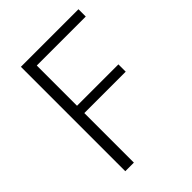

<svg xmlns="http://www.w3.org/2000/svg" viewBox="-208 -839 948 948"><g transform="rotate(-45 266.0 -364.5)"><path d="M106 0H166V-346H455V-397H166V-678H508V-729H106Z"/></g></svg>

Font: Genne Gothic Light
Style: Regular
Weight: 300
Designer: Ryoko NISHIZUKA (kana & ideographs); Paul D. Hunt (Latin, Greek & Cyrillic); Wenlong ZHANG (bopomofo); Sandoll Communica
Foundry: Adobe Systems Incorporated
Version: Version 1.004;PS 1.004;hotconv 16.6.51;makeotf.lib2.5.65220